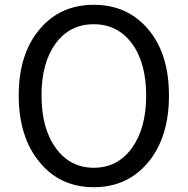

<svg xmlns="http://www.w3.org/2000/svg" viewBox="-20 -767 782 800"><path d="M146 -90Q58 -195 58 -369Q58 -543 146 -646Q231 -747 371 -747Q511 -747 597.5 -645Q684 -543 684 -369Q684 -195 597.5 -91Q511 13 371 13Q231 13 146 -90ZM212.5 -150Q272 -68 371 -68Q470 -68 529.5 -150Q589 -232 589 -369Q589 -506 529.5 -586Q470 -666 370.5 -666Q271 -666 212 -586Q153 -506 153 -369Q153 -232 212.5 -150Z"/></svg>

Font: Resource Han Rounded JP
Style: Regular
Weight: 400
Designer: Cyano Hao (round all glyphs); Ryoko NISHIZUKA 西塚涼子 (kana, bopomofo & ideographs); Paul D. Hunt (Latin, Greek & Cyrillic)
Foundry: Cyano Hao
Version: 0.990